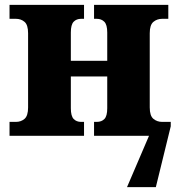

<svg xmlns="http://www.w3.org/2000/svg" viewBox="-20 -556 728 786"><path d="M19 0V-57H45Q66 -57 80.5 -69.5Q95 -82 95 -116V-420Q95 -454 80.5 -466.5Q66 -479 45 -479H19V-536H324V-479H312Q293 -479 281.5 -467Q270 -455 270 -423V-307H419V-423Q419 -455 407 -467Q395 -479 376 -479H365V-536H669V-479H644Q623 -479 608 -466.5Q593 -454 593 -420V-116Q593 -82 608 -69.5Q623 -57 644 -57H679V-39L618 210H500L590 0H365V-57H376Q396 -57 407.5 -69Q419 -81 419 -113V-243H270V-113Q270 -81 281.5 -69Q293 -57 312 -57H324V0Z"/></svg>

Font: Noto Serif ExtraBold
Style: Regular
Weight: 800
Designer: Monotype Design Team
Foundry: Monotype Imaging Inc.
Version: Version 2.014